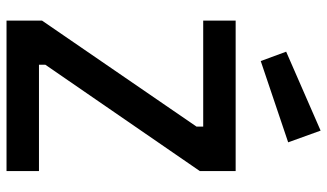

<svg xmlns="http://www.w3.org/2000/svg" viewBox="-222 -756 979 574"><g transform="rotate(90 267.0 -469.5)"><path d="M42 -588V-685H492V-578L174 -116V-97H492V0H42V-106L359 -568V-588ZM135 -836 371 -939 406 -842 163 -760Z"/></g></svg>

Font: TitilliumWeb-SemiBold
Style: SemiBold
Weight: 600
Version: Version 1.001;PS 57.000;hotconv 1.0.70;makeotf.lib2.5.55311